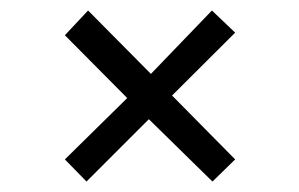

<svg xmlns="http://www.w3.org/2000/svg" viewBox="-20 -413 567 364"><path d="M306.2 -231.9 425.8 -110.8 382.8 -68.8 262.2 -187 144 -68.8 103 -110.8 221.2 -227.1 103 -346.2 147 -393.1 266.1 -272.9 381.8 -393.1 425.8 -351.1Z"/></svg>

Font: Linux Libertine O
Style: Semibold
Weight: 700
Designer: Philipp H. Poll
Foundry: Philipp H. Poll
Version: Version 5.0.0